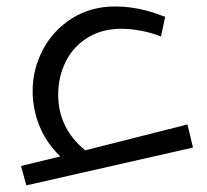

<svg xmlns="http://www.w3.org/2000/svg" viewBox="-20 -574 640 594"><path d="M45 -60.5 166.5 -90Q122.5 -133 101.8 -185Q81 -237 81 -292.5Q81 -360.5 113 -420.8Q145 -481 203.2 -517.5Q261.5 -554 337 -554Q383 -554 430 -542Q457 -535 491 -522L478 -461Q450 -472.5 416.8 -478.8Q383.5 -485 355.5 -485Q296.5 -485 252 -458Q207.5 -431 183.8 -384.2Q160 -337.5 160 -280Q160 -229 181.5 -185.2Q203 -141.5 244 -109L560 -189L577 -117.5L61.5 -0.5Z"/></svg>

Font: JuliaMono Light
Style: Regular
Weight: 300
Monospace: yes
Designer: cormullion
Foundry: corm
Version: Version 0.054; ttfautohint (v1.8.4)